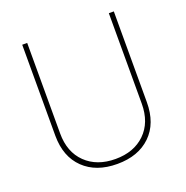

<svg xmlns="http://www.w3.org/2000/svg" viewBox="-129 -829 925 957"><g transform="rotate(-20 333.5 -350.5)"><path d="M576.2 -710.9V-229.5Q576.2 -116.7 510.7 -53.5Q445.3 9.8 333.5 9.8Q221.7 9.8 156.2 -53.5Q90.8 -116.7 90.3 -227.5V-710.9H116.7V-230.5Q116.7 -131.8 176 -74.2Q235.4 -16.6 333.5 -16.6Q431.6 -16.6 490.7 -74.2Q549.8 -131.8 549.8 -231V-710.9Z"/></g></svg>

Font: RobotoDraft Thin
Style: Regular
Weight: 250
Version: Version 2.001153; 2014